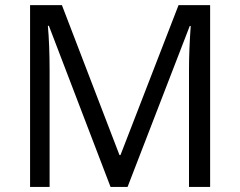

<svg xmlns="http://www.w3.org/2000/svg" viewBox="-20 -734 943 754"><path d="M414.1 0 171.9 -632.8H168Q174.8 -557.6 174.8 -454.1V0H98.1V-713.9H223.1L449.2 -125H453.1L681.2 -713.9H805.2V0H722.2V-460Q722.2 -539.1 729 -631.8H725.1L481 0Z"/></svg>

Font: f08482100
Style: Regular
Weight: 400
Foundry: Ascender Corporation
Version: Version 1.10